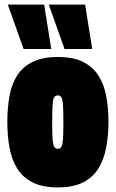

<svg xmlns="http://www.w3.org/2000/svg" viewBox="-20 -809 505 839"><path d="M12 -276Q12 -336 21 -387.5Q30 -439 54 -477.5Q78 -516 121.5 -538Q165 -560 233 -560Q301 -560 344 -538Q387 -516 411 -477.5Q435 -439 444.5 -387.5Q454 -336 454 -276Q454 -216 444 -164Q434 -112 410 -73Q386 -34 343 -12Q300 10 233 10Q166 10 122.5 -12Q79 -34 55 -73Q31 -112 21.5 -164Q12 -216 12 -276ZM208 -276Q208 -223 210 -198.5Q212 -174 217.5 -166.5Q223 -159 233 -159Q242 -159 247.5 -166.5Q253 -174 255 -198.5Q257 -223 257 -276Q257 -328 255 -353Q253 -378 247.5 -385Q242 -392 233 -392Q223 -392 217.5 -385Q212 -378 210 -353Q208 -328 208 -276ZM83 -595 14 -789H173L204 -595ZM262 -595 193 -789H352L383 -595Z"/></svg>

Font: Georama Condensed Black
Style: Regular
Weight: 900
Width: 3
Designer: Jean-Baptiste Levee
Foundry: Production Type
Version: Version 1.000